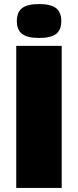

<svg xmlns="http://www.w3.org/2000/svg" viewBox="-20 -926 384 946"><path d="M60 -700H284V0H60ZM172 -906Q230 -906 256 -886Q282 -866 282 -822Q282 -778 256 -758.5Q230 -739 172 -739Q115 -739 89 -759Q63 -779 63 -822Q63 -866 89 -886Q115 -906 172 -906Z"/></svg>

Font: Fivo Sans Black
Style: Regular
Weight: 900
Designer: Alexander Slobzheninov
Foundry: Alexander Slobzheninov
Version: 1.0